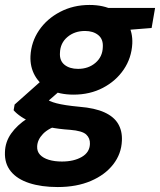

<svg xmlns="http://www.w3.org/2000/svg" viewBox="-47 -528 646 775"><path d="M186 227Q120 227 71 211Q22 195 -3.5 163.5Q-29 132 -27 86Q-26 45 -2 11Q22 -23 63.5 -50Q105 -77 163 -97L199 -27Q149 -11 126.5 12.5Q104 36 103 63Q102 83 114.5 96.5Q127 110 150 117Q173 124 203 124Q251 124 283 105.5Q315 87 316 53Q317 30 301 15Q285 0 236 -4Q190 -7 153 -14.5Q116 -22 87.5 -32.5Q59 -43 39 -56.5Q19 -70 8 -83L12 -106L139 -219L225 -188L82 -63L134 -132Q144 -125 155 -120Q166 -115 181.5 -111Q197 -107 219.5 -103.5Q242 -100 274 -97Q336 -92 374.5 -74.5Q413 -57 430 -28Q447 1 445 40Q443 93 410 135.5Q377 178 319.5 202.5Q262 227 186 227ZM250 -146Q193 -146 153.5 -166.5Q114 -187 94 -222.5Q74 -258 76 -302Q79 -359 110.5 -405.5Q142 -452 195.5 -480Q249 -508 314 -508Q371 -508 410.5 -487Q450 -466 469.5 -431Q489 -396 487 -352Q484 -294 452.5 -247.5Q421 -201 368.5 -173.5Q316 -146 250 -146ZM268 -250Q310 -250 338.5 -274.5Q367 -299 368 -338Q370 -370 349.5 -386.5Q329 -403 296 -403Q254 -403 225 -378.5Q196 -354 195 -314Q193 -283 213.5 -266.5Q234 -250 268 -250ZM377 -400 372 -496H579L565 -415Z"/></svg>

Font: DM Sans 28pt ExtraBold
Style: Italic
Weight: 800
Italic angle: -10°
Version: Version 4.004;gftools[0.9.30]